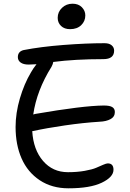

<svg xmlns="http://www.w3.org/2000/svg" viewBox="-20 -978 700 1035"><path d="M357.9 -820.8Q327.1 -820.8 309.1 -838.1Q291 -855.5 291 -881.8Q291 -913.6 314.2 -935.8Q337.4 -958 371.1 -958Q402.8 -958 421.4 -939Q439.9 -919.9 439.9 -895Q439.9 -863.8 417.7 -842.3Q395.5 -820.8 357.9 -820.8ZM160.2 -272Q158.2 -271 153.8 -271Q159.7 -171.4 211.9 -110.6Q264.2 -49.8 346.2 -49.8Q396 -49.8 437 -57.1Q478 -64.5 498.5 -73.5Q519 -82.5 536.1 -89.8Q553.2 -97.2 561 -97.2Q591.8 -97.2 591.8 -63Q591.8 -23.4 528.8 6.8Q465.8 37.1 349.1 37.1Q259.8 37.1 194.3 -6.3Q128.9 -49.8 96.4 -123.8Q64 -197.8 64 -293Q64 -368.7 87.2 -447.5Q110.4 -526.4 147 -587.9Q158.7 -608.9 176.8 -631.8Q148.4 -629.9 134.8 -629.9Q106.4 -629.9 91.3 -640.9Q76.2 -651.9 76.2 -669.9Q76.2 -700.2 106.9 -708Q199.7 -726.1 322 -735.6Q444.3 -745.1 543.9 -745.1Q568.4 -745.1 581.8 -733.9Q595.2 -722.7 595.2 -705.1Q595.2 -659.2 537.1 -659.2Q383.3 -659.2 267.1 -644Q265.6 -632.8 257.8 -618.2Q178.2 -491.2 159.2 -360.8Q162.1 -361.8 169.9 -363.8Q426.8 -408.2 540 -409.2Q571.8 -409.2 585.4 -400.6Q599.1 -392.1 599.1 -374Q599.1 -348.6 575.9 -335.9Q552.7 -323.2 516.1 -321.8Q429.2 -316.4 328.9 -301.8Q228.5 -287.1 160.2 -272Z"/></svg>

Font: Shantell Sans Irregular
Style: Regular
Weight: 400
Designer: Stephen Nixon, Anya Danilova, Shantell Martin
Foundry: Arrow Type
Version: Version 1.006;[9816181b4]